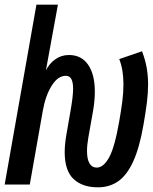

<svg xmlns="http://www.w3.org/2000/svg" viewBox="-37 -790 657 822"><path d="M240 -139Q240 -172.5 247.5 -215L265.5 -318.5Q276 -378.5 276 -410Q276 -437.5 268.5 -451.5Q261 -465.5 245 -465.5Q211 -465.5 184.5 -423.5Q158 -381.5 146.5 -317L90.5 0H-17L119 -770H211L159.5 -488.5Q174 -518 199.8 -536.2Q225.5 -554.5 258 -554.5Q311.5 -554.5 340.2 -513Q369 -471.5 369 -397.5Q369 -360 361.5 -315.5L341.5 -203Q335.5 -169.5 335.5 -143.5Q335.5 -109 346 -90.8Q356.5 -72.5 377 -72.5Q406 -72.5 430 -115.8Q454 -159 473.5 -271Q482 -319.5 486.8 -357Q491.5 -394.5 491.5 -429Q491.5 -491.5 473.5 -537L571 -570.5Q584.5 -535.5 590.8 -501Q597 -466.5 597 -428Q597 -393 592 -352.2Q587 -311.5 577.5 -257Q560.5 -158.5 533.5 -99.2Q506.5 -40 469.2 -14Q432 12 382 12Q316 12 278 -23.5Q240 -59 240 -139Z"/></svg>

Font: JuliaMono ExtraBoldItalic
Style: Regular
Weight: 800
Italic angle: -9°
Monospace: yes
Designer: cormullion
Foundry: corm
Version: Version 0.049; ttfautohint (v1.8.4)